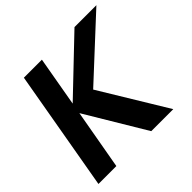

<svg xmlns="http://www.w3.org/2000/svg" viewBox="-173 -878 1054 1054"><g transform="rotate(-45 354.0 -351.0)"><path d="M285 -702H145L22 0H161L223 -349L432 0H603L368 -387L708 -702H538L234 -412Z"/></g></svg>

Font: Geom SemiBold
Style: Bold Italic
Weight: 600
Italic angle: -10°
Version: Version 1.102